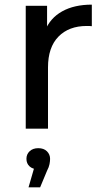

<svg xmlns="http://www.w3.org/2000/svg" viewBox="-20 -555 450 828"><path d="M91 0V-530H183V-386L174 -422Q196 -477 248 -506Q300 -535 376 -535V-442Q370 -443 364.5 -443Q359 -443 354 -443Q277 -443 232 -397Q187 -351 187 -264V0ZM103 253 136 139 145 175Q121 175 107.5 162.5Q94 150 94 130Q94 110 108 97Q122 84 145 84Q169 84 182.5 97.5Q196 111 196 130Q196 140 193.5 153Q191 166 183 181L153 253Z"/></svg>

Font: Montserrat Thin Medium
Style: Regular
Weight: 500
Version: Version 9.000